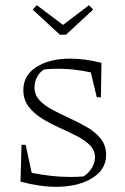

<svg xmlns="http://www.w3.org/2000/svg" viewBox="-20 -713 481 740"><path d="M59 -13 63 -155H79L102 -47Q179 -31 252 -31Q277 -31 302 -33Q321 -45 333.5 -65Q346 -85 346 -107Q346 -134 326.5 -153.5Q307 -173 275.5 -189Q244 -205 208.5 -221Q173 -237 141.5 -256.5Q110 -276 90 -302.5Q70 -329 70 -366Q70 -423 120.5 -455Q171 -487 251 -487Q278 -487 308.5 -483Q339 -479 371 -471L369 -338H353L330 -434Q265 -448 207 -448Q193 -448 178.5 -447.5Q164 -447 149 -445Q132 -434 122.5 -415.5Q113 -397 113 -376Q113 -347 133 -326Q153 -305 184.5 -288.5Q216 -272 251 -256Q286 -240 317.5 -221.5Q349 -203 369 -177.5Q389 -152 389 -116Q389 -59 334.5 -26Q280 7 196 7Q165 7 130.5 2Q96 -3 59 -13ZM211 -579 106 -676 122 -693 223 -617 323 -693 339 -676 234 -579Z"/></svg>

Font: Piazzolla ExtraLight
Style: Regular
Weight: 200
Designer: Juan Pablo del Peral
Foundry: Huerta Tipografica
Version: Version 1.330